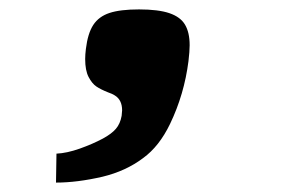

<svg xmlns="http://www.w3.org/2000/svg" viewBox="-20 -193 640 408"><path d="M198.5 101.5Q217 91.5 226.2 80.8Q235.5 70 238.5 53Q239.5 45 239.5 41.5Q239.5 19 223.5 9.5Q219 6.5 209 3Q194 -3 184.8 -9.2Q175.5 -15.5 168.2 -29.5Q161 -43.5 161 -67.5Q161 -77 162.5 -89Q166.5 -122 178.2 -140Q190 -158 212.8 -165.5Q235.5 -173 275.5 -173Q316.5 -173 340 -165Q363.5 -157 373.2 -140.5Q383 -124 383 -97Q383 -84 380.5 -63Q371.5 7.5 341.5 70Q318.5 118 284 143Q247.5 170.5 198 182.5Q144 195 99 195L100 133.5Q122 132.5 149.5 122.8Q177 113 198.5 101.5Z"/></svg>

Font: JuliaMono ExtraBoldItalic
Style: Regular
Weight: 800
Italic angle: -9°
Monospace: yes
Designer: cormullion
Foundry: corm
Version: Version 0.049; ttfautohint (v1.8.4)